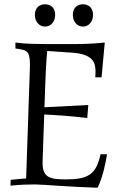

<svg xmlns="http://www.w3.org/2000/svg" viewBox="-20 -881 558 911"><path d="M394 -320.8Q364.7 -324.7 334.7 -327.6Q304.7 -330.6 277.3 -332.5Q250 -334.5 227.3 -335.7Q204.6 -336.9 189.9 -337.9Q188 -279.3 186 -231Q185.1 -210.4 184.6 -189.9Q184.1 -169.4 183.3 -152.1Q182.6 -134.8 182.4 -122.6Q182.1 -110.4 182.1 -106Q182.1 -80.6 189 -65.4Q195.8 -50.3 209.7 -42.5Q223.6 -34.7 244.1 -32.2Q264.6 -29.8 292 -29.8Q331.1 -29.8 358.6 -34.7Q386.2 -39.6 405.5 -52.7Q424.8 -65.9 437 -89.1Q449.2 -112.3 457 -148.9H487.8Q485.8 -135.7 481.9 -115.7Q478 -95.7 472.4 -73.5Q466.8 -51.3 459.2 -29.3Q451.7 -7.3 442.9 9.8Q391.1 8.3 344 5.6Q296.9 2.9 258.1 0.5Q219.2 -2 190.4 -3.9Q161.6 -5.9 147 -5.9Q122.1 -5.9 94.2 -4.9Q66.4 -3.9 29.8 0L30.8 -27.8Q43.5 -28.8 53.2 -29.8Q63 -30.8 71.3 -31.7Q79.6 -32.7 87.4 -33.2Q95.2 -33.7 104 -34.2Q108.9 -177.2 112.8 -293Q114.3 -342.3 116 -390.4Q117.7 -438.5 119.1 -477.5Q120.6 -516.6 121.3 -543Q122.1 -569.3 122.1 -575.2Q122.1 -597.2 119.4 -610.6Q116.7 -624 110.8 -631.6Q105 -639.2 95.7 -642.6Q86.4 -646 73.2 -647.9L53.2 -650.9V-679.2Q66.9 -677.2 87.9 -675.3Q106 -673.8 133.3 -672.9Q160.6 -671.9 200.2 -671.9H317.9Q337.4 -671.9 356 -672.1Q374.5 -672.4 393.6 -673.1Q412.6 -673.8 433.1 -675.3Q453.6 -676.8 477.1 -679.2L461.9 -514.2H432.1Q432.6 -523.9 432.9 -529.5Q433.1 -535.2 433.1 -538.3Q433.1 -541.5 433.1 -542.7Q433.1 -543.9 433.1 -544.9Q433.1 -561 429 -575.7Q424.8 -590.3 412.8 -601.8Q400.9 -613.3 379.6 -620.8Q358.4 -628.4 324.2 -630.9L204.1 -639.2Q200.2 -599.1 198 -557.9Q195.8 -516.6 194.8 -481.9L190.9 -372.1L398.9 -382.8ZM325.7 -811Q325.7 -824.2 329.8 -833.7Q334 -843.3 340.6 -849.1Q347.2 -855 356 -857.9Q364.7 -860.8 373.5 -860.8Q382.3 -860.8 391.1 -857.9Q399.9 -855 406.5 -849.1Q413.1 -843.3 417.2 -833.7Q421.4 -824.2 421.4 -811Q421.4 -786.1 407.7 -770.5Q394 -754.9 373.5 -754.9Q353 -754.9 339.4 -770.5Q325.7 -786.1 325.7 -811ZM145.5 -811Q145.5 -824.2 149.7 -833.7Q153.8 -843.3 160.6 -849.1Q167.5 -855 176 -857.9Q184.6 -860.8 193.8 -860.8Q202.6 -860.8 211.4 -857.9Q220.2 -855 226.8 -849.1Q233.4 -843.3 237.5 -833.7Q241.7 -824.2 241.7 -811Q241.7 -786.1 228 -770.5Q214.4 -754.9 193.8 -754.9Q173.3 -754.9 159.4 -770.5Q145.5 -786.1 145.5 -811Z"/></svg>

Font: Simonetta
Style: Regular
Weight: 400
Version: Version 1.004